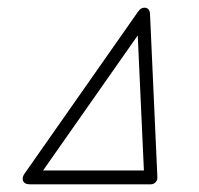

<svg xmlns="http://www.w3.org/2000/svg" viewBox="-20 -481 516 499"><path d="M58 -2Q39 -2 39 -17Q39 -23 44 -30L339 -451Q346 -461 355 -461Q370 -461 370 -442L389 -21V-19Q389 -12 384 -7Q379 -2 372 -2ZM92 -38H354L338 -389Z"/></svg>

Font: Meow Script
Style: Regular
Weight: 400
Designer: Robert E. Leuschke
Foundry: Robert E. Leuschke
Version: Version 1.010; ttfautohint (v1.8.3)